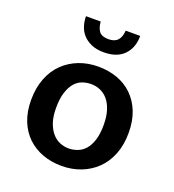

<svg xmlns="http://www.w3.org/2000/svg" viewBox="-128 -785 813 895"><g transform="rotate(20 279.0 -337.5)"><path d="M519 -241Q519 -182 500.5 -135Q482 -88 449 -56Q416 -24 372 -7Q328 10 277 10Q226 10 182.5 -6Q139 -22 107 -52.5Q75 -83 57 -128Q39 -173 39 -231Q39 -291 57.5 -338.5Q76 -386 109 -418Q142 -450 186 -467Q230 -484 281 -484Q332 -484 375.5 -468.5Q419 -453 451 -422Q483 -391 501 -346Q519 -301 519 -241ZM397 -236Q397 -279 387 -309.5Q377 -340 360.5 -359Q344 -378 322.5 -387Q301 -396 278 -396Q255 -396 234 -388.5Q213 -381 197 -362.5Q181 -344 171 -313Q161 -282 161 -236Q161 -194 171 -164.5Q181 -135 197.5 -115.5Q214 -96 235.5 -87Q257 -78 280 -78Q302 -78 323.5 -86Q345 -94 361 -112Q377 -130 387 -160.5Q397 -191 397 -236ZM219 -685Q221 -655 234 -637.5Q247 -620 281 -620Q311 -620 326 -636.5Q341 -653 343 -685H415Q415 -626 380.5 -590.5Q346 -555 281 -555Q245 -555 219.5 -566Q194 -577 177.5 -595Q161 -613 153.5 -636.5Q146 -660 146 -685Z"/></g></svg>

Font: Mukta Mahee SemiBold
Style: Regular
Weight: 600
Designer: Shuchita Grover, Noopur Datye, Girish Dalvi, Yashodeep Gholap
Foundry: Ek Type
Version: Version 2.538;PS 1.000;hotconv 16.6.51;makeotf.lib2.5.65220;